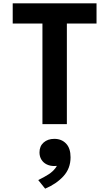

<svg xmlns="http://www.w3.org/2000/svg" viewBox="-20 -750 660 1160"><path d="M236.4 0V-730H384V0ZM56.8 -730H563.2V-607.9H56.8ZM218.6 170.6Q218.6 133.2 243.6 111Q268.7 88.9 308.2 88.9Q351.9 88.9 379.1 117.3Q406.3 145.8 406.3 200.2Q406.3 267.9 363 314.9Q319.8 361.8 252.8 389.8L211.1 338Q250.8 318.1 274.5 302.7Q298.3 287.2 315 265.6Q331.7 244 333.4 215.4L356.4 240.9Q335.2 253.1 307.7 253.1Q282.2 253.1 262 243.1Q241.8 233.1 230.2 214.4Q218.6 195.8 218.6 170.6Z"/></svg>

Font: Monaspace Neon Var ExtraLight
Style: Regular
Weight: 200
Designer: Riley Cran and the Lettermatic Team
Version: Version 1.200 (Monaspace Neon Var)